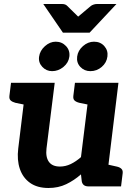

<svg xmlns="http://www.w3.org/2000/svg" viewBox="-20 -930 674 958"><path d="M222 8Q166 8 130 -17.5Q94 -43 79 -87.5Q64 -132 71 -189L111 -517H253L212 -189Q207 -146 224 -122.5Q241 -99 279 -99Q307 -99 333 -111.5Q359 -124 384 -146L430 -517H571L508 0H421Q393 0 388 -25L384 -60Q350 -30 310.5 -11Q271 8 222 8ZM486 0 513 -110 562 -99Q577 -96 585.5 -88Q594 -80 592 -65L584 0ZM133 -517 106 -407 57 -417Q42 -421 33.5 -428.5Q25 -436 27 -452L35 -517ZM452 -517 425 -407 376 -417Q360 -421 352 -428.5Q344 -436 346 -452L354 -517ZM326 -647Q322 -617 296.5 -596Q271 -575 240 -575Q211 -575 191 -596.5Q171 -618 175 -647Q179 -677 204 -699.5Q229 -722 258 -722Q289 -722 309.5 -700Q330 -678 326 -647ZM516 -648Q512 -617 487.5 -596Q463 -575 431 -575Q401 -575 381 -596Q361 -617 365 -648Q369 -678 394 -700Q419 -722 449 -722Q481 -722 500.5 -700Q520 -678 516 -648ZM561 -910 427 -767H294L196 -910H290Q307 -910 316 -900L370 -847L433 -900Q438 -904 446.5 -907Q455 -910 463 -910Z"/></svg>

Font: Aleo ExtraBold
Style: Italic
Weight: 800
Italic angle: -7°
Designer: Alessio Laiso
Foundry: Alessio Laiso
Version: Version 2.001;gftools[0.9.29]